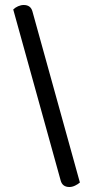

<svg xmlns="http://www.w3.org/2000/svg" viewBox="-20 -685 381 769"><path d="M300 46Q292 53 280.5 58.5Q269 64 258 64Q230 64 223 38L33 -647Q41 -655 52.5 -660Q64 -665 75 -665Q103 -665 110 -639Z"/></svg>

Font: Baloo Thambi 2
Style: Regular
Weight: 400
Designer: Aadarsh Rajan and Ek Type
Foundry: Ek Type
Version: Version 1.640;hotconv 1.0.111;makeotfexe 2.5.65597; ttfautoh